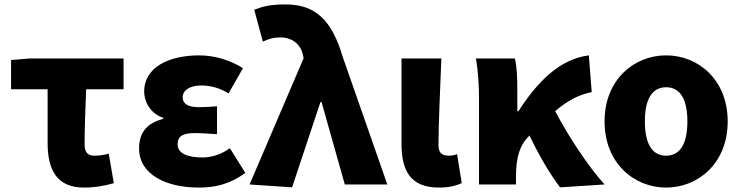

<svg xmlns="http://www.w3.org/2000/svg" viewBox="-20 -833 3345 867"><path d="M359 14C411 14 456 5 494 -6L471 -139C445 -132 427 -130 406 -130C380 -130 362 -141 362 -181C362 -242 365 -336 369 -430H538V-569H115L30 -562V-430H195V-187C195 -67 236 14 359 14Z M877 14C948 14 1014 1 1088 -52L1018 -164C976 -132 927 -122 895 -122C821 -122 782 -143 782 -181C782 -219 806 -232 861 -232C892 -232 927 -229 960 -227V-353C934 -351 903 -349 879 -349C831 -349 805 -363 805 -394C805 -426 838 -447 889 -447C931 -447 975 -435 1012 -411L1077 -525C1020 -562 947 -583 879 -583C749 -583 631 -533 631 -419C631 -374 659 -320 717 -301V-296C649 -279 608 -239 608 -163C608 -45 730 14 877 14Z M1299 13 1427 -372H1432L1537 0H1729L1528 -575C1479 -742 1404 -813 1270 -813C1199 -813 1167 -804 1128 -789L1167 -645C1193 -657 1213 -664 1249 -664C1294 -664 1337 -637 1348 -585L1351 -570L1107 0Z M1962 14C2012 14 2040 5 2065 -6L2044 -137C2033 -132 2018 -130 2009 -130C1976 -130 1960 -141 1960 -179C1960 -269 1968 -439 1973 -569H1793V-185C1793 -66 1830 14 1962 14Z M2143 0H2310V-35C2310 -122 2326 -176 2369 -219L2371 -221C2421 -117 2468 -41 2509 13L2710 0C2635 -83 2545 -220 2487 -331C2547 -382 2594 -405 2652 -417L2639 -583C2504 -566 2404 -459 2321 -331H2316V-427C2316 -481 2314 -532 2305 -569H2129C2140 -508 2143 -437 2143 -392Z M2988 14C3133 14 3266 -96 3266 -285C3266 -473 3133 -583 2988 -583C2843 -583 2710 -473 2710 -285C2710 -96 2843 14 2988 14ZM2988 -130C2921 -130 2892 -190 2892 -285C2892 -379 2921 -439 2988 -439C3055 -439 3084 -379 3084 -285C3084 -190 3055 -130 2988 -130Z"/></svg>

Font: Noto Sans JP Black
Style: Regular
Weight: 900
Designer: Ryoko NISHIZUKA 西塚涼子 (kana, bopomofo & ideographs); Paul D. Hunt (Latin, Greek & Cyrillic); Sandoll Communications 산돌커뮤니
Foundry: Adobe
Version: Version 2.002;hotconv 1.0.116;makeotfexe 2.5.65601